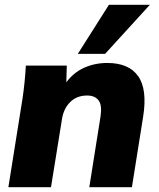

<svg xmlns="http://www.w3.org/2000/svg" viewBox="-20 -782 663 802"><path d="M15 0ZM15 0 74 -370Q84 -437 88 -508H259L257 -438Q287 -479 331.5 -499Q376 -519 428 -519Q518 -519 557 -464Q596 -409 578 -295L531 0H353L400 -296Q407 -343 391.5 -363Q376 -383 344 -383Q301 -383 273.5 -356Q246 -329 239 -285L193 0ZM305 -557 435 -762H606L419 -557Z"/></svg>

Font: Winston ExtraBold
Style: Italic
Weight: 800
Italic angle: -9°
Designer: Original fonts by Vernon Adams / Changes by Cristiano Sobral
Foundry: Original fonts by Vernon Adams / Changes by Cristiano Sobral
Version: Version 2.503;July 17, 2020;FontCreator 13.0.0.2655 64-bit